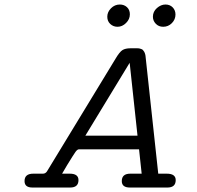

<svg xmlns="http://www.w3.org/2000/svg" viewBox="-20 -839 881 859"><path d="M89.8 -28.8Q89.8 -62 128.9 -62H171.9Q183.1 -62 189.9 -71.8L498 -578.1Q515.1 -606.9 528.1 -615Q541 -623 564 -623H594.2Q601.1 -623 606 -621.6Q610.8 -620.1 614.5 -618.7Q618.2 -617.2 621.1 -613Q624 -608.9 625.5 -606.9Q627 -605 628.4 -600.1Q629.9 -595.2 630.4 -593Q630.9 -590.8 631.3 -586.4Q631.8 -582 631.8 -581.1L688 -62H726.1Q766.1 -62 766.1 -33.2Q766.1 0 729 0H561Q524.9 0 524.9 -28.8Q524.9 -62 563 -62H613.8L602.1 -170.9H333Q326.2 -170.9 318.1 -159.9Q310.1 -148.9 280.8 -101.1Q266.6 -77.1 257.8 -62H292Q331.1 -62 331.1 -33.2Q331.1 0 293.9 0H125Q89.8 0 89.8 -28.8ZM361.8 -231.9H595.2L560.1 -558.1ZM460 -764.2Q460 -785.2 476.6 -802Q493.2 -818.8 516.1 -818.8Q535.2 -818.8 548.1 -806.9Q561 -794.9 561 -774.9Q561 -752.9 543.9 -736.1Q526.9 -719.2 505.9 -719.2Q486.8 -719.2 473.4 -731.7Q460 -744.1 460 -764.2ZM664.1 -764.2Q664.1 -787.1 682.1 -803Q700.2 -818.8 720.2 -818.8Q740.2 -818.8 752.7 -805.9Q765.1 -793 765.1 -773.9Q765.1 -752 749 -735.6Q732.9 -719.2 710 -719.2Q689.9 -719.2 677 -732.7Q664.1 -746.1 664.1 -764.2Z"/></svg>

Font: CMU Typewriter Text Variable Width
Style: Italic
Weight: 500
Italic angle: -14.04°
Version: Version 0.7.0